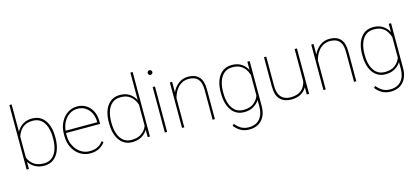

<svg xmlns="http://www.w3.org/2000/svg" viewBox="-72 -1346 4686 2155"><g transform="rotate(-15 2271.5 -268.5)"><path d="M487.8 -269.5V-259.3Q487.8 -178.7 464.4 -118.2Q440.9 -57.6 396.5 -23.9Q352.1 9.8 289.6 9.8Q224.6 9.8 179.4 -16.6Q134.3 -43 109.4 -83.5V0H83V-750H109.4V-432.6Q134.8 -480 179.4 -509Q224.1 -538.1 288.6 -538.1Q382.8 -538.1 435.3 -466.3Q487.8 -394.5 487.8 -269.5ZM460.4 -259.3V-269.5Q460.4 -339.8 441.9 -394.5Q423.3 -449.2 385.3 -480.5Q347.2 -511.7 289.1 -511.7Q231.9 -511.7 196 -490.7Q160.2 -469.7 139.6 -438.2Q119.1 -406.7 109.4 -376V-133.8Q127.4 -83.5 171.9 -50Q216.3 -16.6 290 -16.6Q347.7 -16.6 385.5 -48.1Q423.3 -79.6 441.9 -134.3Q460.4 -189 460.4 -259.3Z M821.3 9.8Q757.3 9.8 704.6 -23.9Q651.9 -57.6 620.8 -116.9Q589.8 -176.3 589.8 -252.9V-274.4Q589.8 -351.6 619.9 -411.1Q649.9 -470.7 700.2 -504.4Q750.5 -538.1 811.5 -538.1Q870.1 -538.1 915.5 -509.8Q960.9 -481.4 986.6 -430.7Q1012.2 -379.9 1012.2 -312.5V-281.7H616.2Q616.2 -278.3 616.2 -274.4V-252.9Q616.2 -187 643.3 -133.3Q670.4 -79.6 716.8 -47.9Q763.2 -16.1 821.3 -16.1Q866.7 -16.1 906 -31.2Q945.3 -46.4 978 -88.9L996.6 -75.7Q970.2 -38.1 927.5 -14.2Q884.8 9.8 821.3 9.8ZM811.5 -511.7Q758.3 -511.7 716.8 -484.9Q675.3 -458 649.7 -411.9Q624 -365.7 618.2 -308.1H985.8V-314.5Q985.8 -367.7 964.4 -412.4Q942.9 -457 903.8 -484.4Q864.7 -511.7 811.5 -511.7Z M1110.8 -259.3V-269.5Q1110.8 -394.5 1163.3 -466.3Q1215.8 -538.1 1310.1 -538.1Q1375.5 -538.1 1419.9 -508.5Q1464.4 -479 1489.3 -431.2V-750H1515.6V0H1489.3V-85Q1464.8 -43.9 1419.7 -17.1Q1374.5 9.8 1309.1 9.8Q1246.6 9.8 1202.1 -23.9Q1157.7 -57.6 1134.3 -118.2Q1110.8 -178.7 1110.8 -259.3ZM1138.2 -269.5V-259.3Q1138.2 -189 1156.7 -134.3Q1175.3 -79.6 1213.1 -48.1Q1251 -16.6 1308.6 -16.6Q1381.3 -16.6 1426 -49.3Q1470.7 -82 1489.3 -131.3V-378.4Q1479 -409.2 1458.3 -439.9Q1437.5 -470.7 1401.6 -491.2Q1365.7 -511.7 1309.6 -511.7Q1251.5 -511.7 1213.4 -480.5Q1175.3 -449.2 1156.7 -394.5Q1138.2 -339.8 1138.2 -269.5Z M1675.3 -693.4Q1675.3 -704.6 1683.1 -712.6Q1690.9 -720.7 1702.1 -720.7Q1713.4 -720.7 1721.4 -712.6Q1729.5 -704.6 1729.5 -693.4Q1729.5 -682.1 1721.4 -674.3Q1713.4 -666.5 1702.1 -666.5Q1690.9 -666.5 1683.1 -674.3Q1675.3 -682.1 1675.3 -693.4ZM1715.3 -528.3V0H1689V-528.3Z M2101.1 -512.2Q2058.1 -512.2 2025.6 -495.1Q1993.2 -478 1970.7 -451.2Q1948.2 -424.3 1934.6 -394.3Q1920.9 -364.3 1915 -338.4V0H1888.7V-528.3H1915V-405.8Q1939 -461.4 1987.5 -499.8Q2036.1 -538.1 2102.5 -538.1Q2182.6 -538.1 2226.6 -492.4Q2270.5 -446.8 2270.5 -341.8V0H2244.1V-341.8Q2244.1 -409.2 2225.8 -446Q2207.5 -482.9 2175.3 -497.6Q2143.1 -512.2 2101.1 -512.2Z M2411.1 -259.3V-269.5Q2411.1 -394.5 2463.6 -466.3Q2516.1 -538.1 2610.4 -538.1Q2675.3 -538.1 2719.7 -508.8Q2764.2 -479.5 2789.1 -432.1V-528.3H2815.9V-7.3Q2815.9 94.2 2762.7 153.6Q2709.5 212.9 2616.2 212.9Q2558.6 212.9 2515.4 188Q2472.2 163.1 2443.4 124L2461.9 106.4Q2492.7 145 2529.5 166Q2566.4 187 2615.2 187Q2701.2 187 2745.1 134.3Q2789.1 81.5 2789.1 -7.3V-84Q2764.6 -43.5 2719.5 -16.8Q2674.3 9.8 2609.4 9.8Q2546.9 9.8 2502.4 -23.9Q2458 -57.6 2434.6 -118.2Q2411.1 -178.7 2411.1 -259.3ZM2438 -269.5V-259.3Q2438 -189 2456.8 -134.3Q2475.6 -79.6 2513.4 -48.1Q2551.3 -16.6 2608.9 -16.6Q2683.1 -16.6 2727.1 -50.5Q2771 -84.5 2789.1 -134.8V-374.5Q2779.3 -405.8 2759.3 -437.5Q2739.3 -469.2 2703.4 -490.5Q2667.5 -511.7 2609.9 -511.7Q2551.8 -511.7 2513.7 -480.5Q2475.6 -449.2 2456.8 -394.5Q2438 -339.8 2438 -269.5Z M3338.4 0V-85.4Q3314.9 -41.5 3270 -15.9Q3225.1 9.8 3156.2 9.8Q3078.6 9.8 3030.5 -36.4Q2982.4 -82.5 2982.4 -192.9V-528.3H3008.8V-191.9Q3008.8 -127.4 3027.8 -88.9Q3046.9 -50.3 3080.1 -33.4Q3113.3 -16.6 3155.3 -16.6Q3213.9 -16.6 3252 -35.6Q3290 -54.7 3310.5 -86.7Q3331.1 -118.7 3338.4 -156.7V-528.3H3365.2V0Z M3744.1 -512.2Q3701.2 -512.2 3668.7 -495.1Q3636.2 -478 3613.8 -451.2Q3591.3 -424.3 3577.6 -394.3Q3564 -364.3 3558.1 -338.4V0H3531.7V-528.3H3558.1V-405.8Q3582 -461.4 3630.6 -499.8Q3679.2 -538.1 3745.6 -538.1Q3825.7 -538.1 3869.6 -492.4Q3913.6 -446.8 3913.6 -341.8V0H3887.2V-341.8Q3887.2 -409.2 3868.9 -446Q3850.6 -482.9 3818.4 -497.6Q3786.1 -512.2 3744.1 -512.2Z M4054.2 -259.3V-269.5Q4054.2 -394.5 4106.7 -466.3Q4159.2 -538.1 4253.4 -538.1Q4318.4 -538.1 4362.8 -508.8Q4407.2 -479.5 4432.1 -432.1V-528.3H4459V-7.3Q4459 94.2 4405.8 153.6Q4352.5 212.9 4259.3 212.9Q4201.7 212.9 4158.4 188Q4115.2 163.1 4086.4 124L4105 106.4Q4135.7 145 4172.6 166Q4209.5 187 4258.3 187Q4344.2 187 4388.2 134.3Q4432.1 81.5 4432.1 -7.3V-84Q4407.7 -43.5 4362.5 -16.8Q4317.4 9.8 4252.4 9.8Q4189.9 9.8 4145.5 -23.9Q4101.1 -57.6 4077.6 -118.2Q4054.2 -178.7 4054.2 -259.3ZM4081.1 -269.5V-259.3Q4081.1 -189 4099.9 -134.3Q4118.7 -79.6 4156.5 -48.1Q4194.3 -16.6 4252 -16.6Q4326.2 -16.6 4370.1 -50.5Q4414.1 -84.5 4432.1 -134.8V-374.5Q4422.4 -405.8 4402.3 -437.5Q4382.3 -469.2 4346.4 -490.5Q4310.5 -511.7 4252.9 -511.7Q4194.8 -511.7 4156.7 -480.5Q4118.7 -449.2 4099.9 -394.5Q4081.1 -339.8 4081.1 -269.5Z"/></g></svg>

Font: Vazirmatn UI Thin
Style: Regular
Weight: 100
Designer: Saber Rastikerdar
Foundry: Saber Rastikerdar
Version: Version 33.003